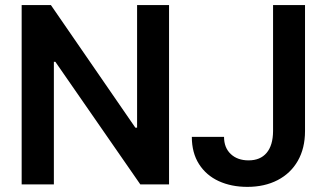

<svg xmlns="http://www.w3.org/2000/svg" viewBox="-20 -727 1288 757"><path d="M646.5 0H533.2L198.2 -483.4H192.4V0H65.4V-707H180.7L513.7 -223.6H520.5V-707H646.5ZM1182.6 -707V-210Q1182.6 -142.6 1154.3 -93Q1126 -43.5 1074.5 -16.8Q1022.9 9.8 955.1 9.8Q892.1 9.8 842.5 -12.9Q793 -35.6 764.6 -80.1Q736.3 -124.5 736.3 -187.5H863.3Q863.3 -144.5 889.9 -119.6Q916.5 -94.7 960 -94.7Q1006.3 -94.7 1031.2 -124.3Q1056.2 -153.8 1056.6 -210V-707Z"/></svg>

Font: Pretendard GOV SemiBold
Style: Regular
Weight: 600
Designer: Base glyphs from Inter by Rasmus Andersson; Hangeul glyphs from Noto Sans CJK(Source Han Sans) by Jang Soo-young and Kan
Foundry: Kil Hyung-jin
Version: Version 1.309